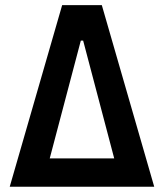

<svg xmlns="http://www.w3.org/2000/svg" viewBox="-20 -713 626 733"><path d="M17.1 0 217.3 -693.4H368.7L568.8 0ZM169.9 -108.4H416L297.4 -558.1H288.6Z"/></svg>

Font: Cascadia Mono PL SemiBold
Style: Regular
Weight: 600
Monospace: yes
Designer: Aaron Bell
Foundry: Saja Typeworks
Version: Version 2404.023; ttfautohint (v1.8.4)